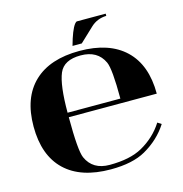

<svg xmlns="http://www.w3.org/2000/svg" viewBox="-113 -874 942 988"><g transform="rotate(-15 357.5 -379.5)"><path d="M330.3 -654.1Q352.1 -733.6 372.8 -761Q379.9 -770.3 385.7 -770.3H538.1V-758.5Q489 -757.3 454.3 -724.6L379.6 -654.1ZM357.4 -13.2Q466.1 -13.2 531.5 -49.8Q605.7 -91.3 649.4 -160.2L669.7 -147.2Q623.5 -74.7 543.2 -28.8Q474.1 10.7 357.4 10.7Q198.2 10.7 113.8 -70.1Q29.3 -150.9 29.3 -304.7Q29.3 -458 114.7 -539.3Q199.5 -620.1 357.4 -620.1Q515.1 -620.1 600.1 -539.3Q685.5 -458 685.5 -304.7H216.8Q216.8 -126.5 234.4 -86.9Q267.1 -13.2 357.4 -13.2ZM216.8 -328.6H498Q498 -486.6 480.5 -524.7Q447.5 -596.2 357.4 -596.2Q268.1 -596.2 242.7 -536.4Q216.8 -475.1 216.8 -328.6Z"/></g></svg>

Font: itsadzoke
Style: Regular
Weight: 700
Width: 7
Version: Version 0.45